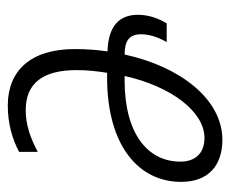

<svg xmlns="http://www.w3.org/2000/svg" viewBox="-69 -512 591 493"><g transform="rotate(90 226.5 -265.5)"><path d="M251 10C298 10 338 -2 370 -19V-67C336 -49 302 -36 263 -36C193 -36 160 -81 160 -167C160 -194 163 -221 167 -245H179C354 -245 447 -326 447 -435C447 -506 404 -541 339 -541C235 -541 151 -433 120 -290C86 -290 68 -301 68 -332C68 -353 75 -375 88 -398H40C26 -375 18 -350 18 -324C18 -277 46 -248 112 -246C108 -219 106 -191 106 -162C106 -48 162 10 251 10ZM187 -290H175C202 -410 267 -495 334 -495C374 -495 395 -471 395 -433C395 -350 324 -290 187 -290Z"/></g></svg>

Font: Noto Sans Condensed Light
Style: Italic
Weight: 300
Width: 3
Italic angle: -12°
Designer: Monotype Design Team
Foundry: Monotype Imaging Inc.
Version: Version 2.013